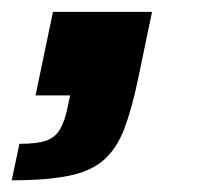

<svg xmlns="http://www.w3.org/2000/svg" viewBox="-41 -163 360 328"><path d="M-21 145 -7.8 82.7Q22.8 82.7 38.4 77.1Q54 71.4 62.2 56.8Q70.4 42.1 75.4 16.1L78.8 0H19.7L49.5 -142.7H218.7L195.2 -29.5Q184.3 22.8 171.4 56.8Q158.4 90.8 136.5 110.1Q114.6 129.4 77.1 137.2Q39.6 145 -21 145Z"/></svg>

Font: Saira Thin
Style: Italic
Weight: 100
Italic angle: -12°
Designer: Hector Gatti with collaboration of the Omnibus-Type team
Foundry: Omnibus-Type
Version: Version 1.101